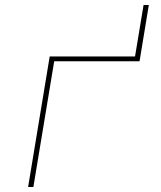

<svg xmlns="http://www.w3.org/2000/svg" viewBox="-20 -745 640 765"><path d="M92 0 178 -520H518L552 -725H573L536 -501H196L113 0Z"/></svg>

Font: Iosevka SS04 Thin Extended
Style: Italic
Weight: 100
Width: 7
Italic angle: -9°
Monospace: yes
Designer: Belleve Invis
Foundry: Belleve Invis
Version: Version 19.0.0; ttfautohint (v1.8.4)